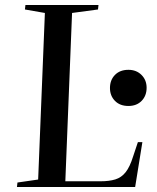

<svg xmlns="http://www.w3.org/2000/svg" viewBox="-20 -750 629 770"><path d="M50 -18 133 -30 160 -698 80 -712 82 -730H375L373 -712L269 -698L242 -23H383Q418 -23 442.5 -30.5Q467 -38 484 -59.5Q501 -81 514 -123L533 -180H551L522 0H48ZM421 -397Q421 -429 441 -449.5Q461 -470 495 -470Q527 -470 547.5 -449.5Q568 -429 568 -398Q568 -366 548 -345.5Q528 -325 495 -325Q461 -325 441 -345.5Q421 -366 421 -397Z"/></svg>

Font: Literata 72pt Medium
Style: Italic
Weight: 500
Italic angle: -2°
Designer: Latin by Veronika Burian and Jose Scaglione. Greek by Irene Vlachou. Cyrillic by Vera Evstafieva
Foundry: TypeTogether
Version: Version 3.002